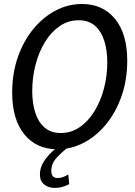

<svg xmlns="http://www.w3.org/2000/svg" viewBox="-20 -734 676 962"><path d="M268 14Q163 14 102 -60.8Q41 -135.5 41 -270Q41 -365.5 69 -446.5Q97 -527.5 146 -587.5Q195 -647.5 258 -680.8Q321 -714 390.5 -714Q495.5 -714 556.5 -639.2Q617.5 -564.5 617.5 -430Q617.5 -334 589.2 -253Q561 -172 512 -112Q463 -52 400 -19Q337 14 268 14ZM284.5 -67.5Q336.5 -67.5 379.2 -96.8Q422 -126 453 -176.2Q484 -226.5 500.8 -290.2Q517.5 -354 517.5 -422.5Q517.5 -482 502.5 -529.5Q487.5 -577 456 -604.8Q424.5 -632.5 374 -632.5Q321.5 -632.5 278.8 -603Q236 -573.5 205.2 -523.2Q174.5 -473 158 -409.5Q141.5 -346 141.5 -277.5Q141.5 -218.5 156.2 -171Q171 -123.5 202.8 -95.5Q234.5 -67.5 284.5 -67.5ZM280.5 -5 325.5 0Q292.5 26 264.8 55.2Q237 84.5 237 121.5Q237 158 268.5 158Q294.5 158 322 140L327 188.5Q313.5 196 294.8 201.8Q276 207.5 254 207.5Q222.5 207.5 201 190Q179.5 172.5 180 138.5Q180.5 98 211.2 58.8Q242 19.5 280.5 -5Z"/></svg>

Font: Cabin Condensed
Style: Italic
Weight: 400
Width: 3
Italic angle: -10°
Designer: Pablo Impallari
Foundry: Pablo Impallari. http://www.impallari.com Igino Marini. http://www.ikern.com
Version: Version 3.001; ttfautohint (v1.8.3)